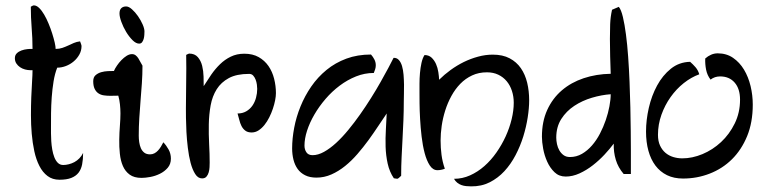

<svg xmlns="http://www.w3.org/2000/svg" viewBox="-20 -657 2790 706"><path d="M285.6 -94.7Q285.6 -70.8 282 -52.5Q278.3 -34.2 268.6 -21.7Q258.8 -9.3 241.9 -2.7Q225.1 3.9 198.7 3.9Q172.9 3.9 154.8 -9.8Q136.7 -23.4 124.8 -46.9Q112.8 -70.3 106.2 -100.8Q99.6 -131.3 96.7 -165Q93.8 -198.7 93.8 -233.4Q93.8 -268.1 95 -299.6Q96.2 -331.1 97.9 -356.9Q99.6 -382.8 99.6 -398.9H91.3Q82 -398.9 72 -401.6Q62 -404.3 53.7 -409.9Q45.4 -415.5 40 -423.8Q34.7 -432.1 34.7 -442.9Q34.7 -454.1 41.7 -460.9Q48.8 -467.8 58.8 -471.4Q68.8 -475.1 80.1 -476.3Q91.3 -477.5 99.6 -477.1Q99.6 -516.1 96.4 -554.7Q93.3 -593.3 93.3 -632.3Q95.2 -633.3 98.6 -635.3Q102.1 -637.2 104.5 -637.2Q114.3 -637.2 124 -627.7Q133.8 -618.2 142.6 -603Q151.4 -587.9 158.9 -569.6Q166.5 -551.3 172.1 -533.4Q177.7 -515.6 181.2 -500.5Q184.6 -485.4 184.6 -477.1Q198.2 -477.1 209.5 -481Q220.7 -484.9 231 -489.7Q241.2 -494.6 251.5 -499Q261.7 -503.4 274.4 -504.9Q275.4 -502.4 277.6 -496.3Q279.8 -490.2 279.8 -487.8Q279.8 -470.7 271.7 -456.3Q263.7 -441.9 251 -431.2Q238.3 -420.4 222.4 -414.3Q206.5 -408.2 190.4 -408.2Q181.6 -386.2 177 -357.9Q172.4 -329.6 170.2 -299.6Q168 -269.5 167.7 -240.5Q167.5 -211.4 167.5 -187.5Q167.5 -179.7 167.5 -166.7Q167.5 -153.8 168.5 -138.4Q169.4 -123 172.1 -107.4Q174.8 -91.8 179.7 -79.1Q184.6 -66.4 192.6 -58.3Q200.7 -50.3 212.4 -50.3Q222.2 -50.3 232.9 -53Q243.7 -55.7 253.7 -61Q263.7 -66.4 272 -75Q280.3 -83.5 285.6 -94.7Z M500.5 -2.9Q473.1 -2.9 456.8 -14.9Q440.4 -26.9 431.9 -46.6Q423.3 -66.4 420.7 -91.8Q418 -117.2 418.5 -143.6Q418.9 -169.9 420.9 -195.1Q422.9 -220.2 422.9 -239.7Q422.9 -256.3 421.1 -272.9Q419.4 -289.6 415 -305.2L385.7 -304.7Q373 -304.7 361.6 -306.4Q350.1 -308.1 341.6 -314Q333 -319.8 327.9 -330.6Q322.8 -341.3 322.8 -358.4Q322.8 -373 331.5 -380.6Q340.3 -388.2 352.3 -391.6Q364.3 -395 377.2 -395.5Q390.1 -396 398.9 -396Q402.8 -405.3 410.2 -416Q417.5 -426.8 426.5 -436Q435.5 -445.3 445.6 -451.7Q455.6 -458 465.3 -458Q473.1 -458 478.8 -453.6Q484.4 -449.2 488.5 -442.9Q492.7 -436.5 496.3 -429Q500 -421.4 503.9 -415.5Q503.9 -383.3 501.7 -351.1Q499.5 -318.8 496.8 -286.9Q494.1 -254.9 492.2 -222.7Q490.2 -190.4 490.2 -158.2Q490.2 -146.5 491.9 -134.3Q493.7 -122.1 498 -112.1Q502.4 -102.1 510.5 -95.7Q518.6 -89.4 531.7 -89.4Q540.5 -89.4 547.9 -93.3Q555.2 -97.2 561 -103.5Q566.9 -109.9 571.8 -117.9Q576.7 -126 580.6 -133.8Q591.8 -122.1 600.1 -106.9Q608.4 -91.8 608.4 -73.7Q608.4 -53.7 596.7 -40Q585 -26.4 568.1 -18.1Q551.3 -9.8 532.7 -6.3Q514.2 -2.9 500.5 -2.9ZM443.8 -633.3Q453.6 -633.3 465.3 -622.8Q477.1 -612.3 487.3 -597.7Q497.6 -583 504.4 -567.4Q511.2 -551.8 511.2 -541.5Q511.2 -536.1 510.7 -528.6Q510.3 -521 508.3 -513.9Q506.3 -506.8 502.4 -501.7Q498.5 -496.6 491.7 -496.6Q480 -496.6 467.3 -509.3Q454.6 -522 443.8 -539.8Q433.1 -557.6 426.3 -576.4Q419.4 -595.2 419.4 -607.4Q419.4 -620.6 426 -627Q432.6 -633.3 443.8 -633.3Z M905.3 -169.9Q890.6 -169.9 881.8 -176.8Q873 -183.6 867.9 -193.8Q862.8 -204.1 859.9 -216.3Q856.9 -228.5 853.5 -239.7Q871.6 -239.7 885.3 -247.6Q898.9 -255.4 908 -268.3Q917 -281.2 921.4 -297.6Q925.8 -314 925.8 -330.1Q925.8 -336.4 924.6 -345.9Q923.3 -355.5 919.9 -364.3Q916.5 -373 910.9 -379.2Q905.3 -385.3 896 -385.3Q850.1 -385.3 821.5 -369.9Q793 -354.5 776.9 -328.9Q760.7 -303.2 754.6 -269.8Q748.5 -236.3 747.8 -200Q747.1 -163.6 749 -127.2Q751 -90.8 751 -59.1Q751 -52.2 750.5 -42.2Q750 -32.2 747.3 -22.9Q744.6 -13.7 739 -7.3Q733.4 -1 723.1 -1Q708 -1 697.8 -17.1Q687.5 -33.2 680.9 -58.1Q674.3 -83 670.7 -113.3Q667 -143.6 665.5 -172.1Q664.1 -200.7 663.8 -224.1Q663.6 -247.6 663.6 -258.3Q663.6 -307.6 664.6 -356.7Q665.5 -405.8 664.6 -455.1Q666 -456.1 670.2 -458Q674.3 -460 675.3 -460Q696.3 -460 707.5 -446.8Q718.8 -433.6 723.4 -414.8Q728 -396 728.5 -375.5Q729 -355 729 -340.3Q742.2 -361.3 756.8 -382.6Q771.5 -403.8 789.1 -420.9Q806.6 -438 828.6 -448.7Q850.6 -459.5 878.4 -459.5Q909.2 -459.5 931.2 -447Q953.1 -434.6 967.3 -414.1Q981.4 -393.6 988 -367.4Q994.6 -341.3 994.6 -314.5Q994.6 -303.2 991.7 -288.3Q988.8 -273.4 983.4 -257.3Q978 -241.2 970.2 -225.6Q962.4 -210 952.4 -197.5Q942.4 -185.1 930.7 -177.5Q918.9 -169.9 905.3 -169.9Z M1455.1 -10.7Q1449.7 -5.9 1447.3 -3.4Q1444.8 -1 1442.9 -0.2Q1440.9 0.5 1437.7 0Q1434.6 -0.5 1428.2 -1.5Q1412.1 -25.4 1405.5 -55.4Q1398.9 -85.4 1397.9 -117.2Q1397 -148.9 1398.9 -180.4Q1400.9 -211.9 1401.9 -239.7Q1387.7 -218.8 1370.8 -193.4Q1354 -168 1335 -141.8Q1315.9 -115.7 1294.4 -90.8Q1272.9 -65.9 1249 -46.6Q1225.1 -27.3 1198.7 -15.6Q1172.4 -3.9 1143.6 -3.9Q1119.1 -3.9 1102.1 -12.5Q1085 -21 1074.5 -35.6Q1064 -50.3 1059.1 -69.8Q1054.2 -89.4 1054.2 -111.3Q1054.2 -147.5 1061.8 -187.3Q1069.3 -227.1 1085 -265.6Q1100.6 -304.2 1124.5 -338.9Q1148.4 -373.5 1180.7 -399.9Q1212.9 -426.3 1253.7 -441.4Q1294.4 -456.5 1344.2 -456.5Q1351.6 -448.2 1356.7 -438.2Q1361.8 -428.2 1361.8 -417Q1361.8 -409.7 1359.6 -402.6Q1357.4 -395.5 1354.5 -388.7Q1320.8 -388.7 1289.1 -376Q1257.3 -363.3 1229 -342Q1200.7 -320.8 1177 -293.2Q1153.3 -265.6 1136 -235.8Q1118.7 -206.1 1109.1 -176.5Q1099.6 -147 1099.6 -121.6Q1099.6 -107.4 1106.7 -96.9Q1113.8 -86.4 1129.4 -86.4Q1149.4 -86.4 1171.4 -98.6Q1193.4 -110.8 1215.8 -131.3Q1238.3 -151.9 1260.7 -179.2Q1283.2 -206.5 1304.2 -236.3Q1325.2 -266.1 1344.5 -296.9Q1363.8 -327.6 1379.6 -355.7Q1395.5 -383.8 1407.7 -406.7Q1419.9 -429.7 1427.2 -444.3Q1439 -444.8 1446.5 -436.5Q1454.1 -428.2 1458.3 -414.1Q1462.4 -399.9 1463.9 -382.1Q1465.3 -364.3 1465.6 -346.2Q1465.8 -328.1 1465.3 -311.8Q1464.8 -295.4 1464.8 -284.7Q1464.8 -249 1463.4 -215.1Q1461.9 -181.2 1460.2 -147.7Q1458.5 -114.3 1456.8 -80.3Q1455.1 -46.4 1455.1 -10.7Z M1649.4 0.5Q1680.2 0.5 1708.5 -12.2Q1736.8 -24.9 1761.2 -46.4Q1785.6 -67.9 1805.4 -96.2Q1825.2 -124.5 1839.4 -155.5Q1853.5 -186.5 1861.3 -218.5Q1869.1 -250.5 1869.1 -279.3Q1869.1 -302.2 1862.5 -322.5Q1856 -342.8 1843.3 -358.2Q1830.6 -373.5 1812.3 -382.3Q1793.9 -391.1 1770.5 -391.1Q1740.2 -391.1 1715.8 -379.6Q1691.4 -368.2 1672.6 -348.9Q1653.8 -329.6 1639.9 -304.2Q1626 -278.8 1617.2 -251Q1608.4 -223.1 1604.2 -194.6Q1600.1 -166 1600.1 -140.1Q1600.1 -113.8 1603.5 -87.6Q1606.9 -61.5 1615.7 -36.6Q1602.1 -31.2 1588.4 -31.2Q1571.8 -31.2 1560.3 -48.8Q1548.8 -66.4 1541.5 -94Q1534.2 -121.6 1530.3 -154.8Q1526.4 -188 1524.7 -219.7Q1522.9 -251.5 1522.7 -277.6Q1522.5 -303.7 1522.5 -316.4Q1522.5 -330.1 1522.5 -349.1Q1522.5 -368.2 1524.2 -387.9Q1525.9 -407.7 1529.8 -425.5Q1533.7 -443.4 1541 -454.6Q1556.6 -454.6 1566.9 -445.1Q1577.1 -435.5 1583.3 -421.6Q1589.4 -407.7 1591.8 -391.8Q1594.2 -376 1594.7 -363.8Q1613.8 -382.8 1637 -399.7Q1660.2 -416.5 1685.5 -429Q1710.9 -441.4 1738 -448.7Q1765.1 -456.1 1792 -456.1Q1828.6 -456.1 1854 -442.6Q1879.4 -429.2 1895.3 -406.2Q1911.1 -383.3 1918.5 -352.8Q1925.8 -322.3 1925.8 -288.1Q1925.8 -259.8 1920.4 -225.1Q1915 -190.4 1904.1 -155Q1893.1 -119.6 1875.7 -86.4Q1858.4 -53.2 1834.7 -27.6Q1811 -2 1780.5 13.4Q1750 28.8 1711.9 28.3Q1702.6 28.3 1693.6 27.3Q1684.6 26.4 1676.5 23.4Q1668.5 20.5 1661.4 14.9Q1654.3 9.3 1649.4 0.5Z M2273.4 -17.1Q2252.9 -41 2244.4 -69.3Q2235.8 -97.7 2236.8 -128.9Q2222.7 -109.9 2202.9 -88.6Q2183.1 -67.4 2159.9 -49.3Q2136.7 -31.2 2111.1 -19.5Q2085.4 -7.8 2060.1 -7.8Q2035.6 -7.8 2019 -23.7Q2002.4 -39.6 1992.2 -62.3Q1981.9 -85 1977.3 -110.1Q1972.7 -135.3 1972.7 -154.3Q1972.7 -210 1992.2 -252.7Q2011.7 -295.4 2045.9 -324.7Q2080.1 -354 2126.2 -369.4Q2172.4 -384.8 2225.6 -385.7Q2224.6 -418 2223.6 -449.7Q2222.7 -481.4 2222.7 -513.7Q2222.7 -541 2223.6 -567.9Q2224.6 -594.7 2230.5 -621.1L2255.4 -631.8Q2264.2 -621.1 2270.5 -594.2Q2276.9 -567.4 2281.7 -530.3Q2286.6 -493.2 2289.8 -448.2Q2293 -403.3 2294.9 -356Q2296.9 -308.6 2297.9 -262Q2298.8 -215.3 2299.3 -174.8Q2299.8 -134.3 2299.8 -102.3Q2299.8 -70.3 2299.8 -52.2V-17.1ZM2225.6 -310.5Q2191.9 -308.1 2156.5 -297.6Q2121.1 -287.1 2091.8 -267.8Q2062.5 -248.5 2043.9 -219.5Q2025.4 -190.4 2025.4 -150.9Q2025.4 -139.6 2028.1 -127Q2030.8 -114.3 2036.9 -103.8Q2043 -93.3 2052.5 -86.4Q2062 -79.6 2075.7 -79.6Q2099.6 -79.6 2119.9 -91.3Q2140.1 -103 2156.7 -122.1Q2173.3 -141.1 2186 -165.5Q2198.7 -189.9 2207.5 -215.6Q2216.3 -241.2 2220.9 -266.1Q2225.6 -291 2225.6 -310.5Z M2355.5 -173.3Q2355.5 -215.3 2365.7 -260.3Q2376 -305.2 2396.2 -342.5Q2416.5 -379.9 2446.8 -404.3Q2477.1 -428.7 2517.6 -429.7Q2527.8 -420.9 2537.4 -409.9Q2546.9 -398.9 2551.3 -383.8Q2521.5 -373 2494.1 -351.3Q2466.8 -329.6 2445.8 -300Q2424.8 -270.5 2412.1 -234.9Q2399.4 -199.2 2399.4 -161.1Q2399.4 -138.2 2407 -121.8Q2414.6 -105.5 2427 -95Q2439.5 -84.5 2455.6 -79.6Q2471.7 -74.7 2488.8 -74.7Q2525.4 -74.7 2563 -90.3Q2600.6 -106 2631.3 -134.5Q2662.1 -163.1 2681.6 -202.9Q2701.2 -242.7 2701.2 -290.5Q2701.2 -330.6 2681.4 -353.3Q2661.6 -376 2627.9 -376Q2607.9 -376 2592.8 -364.3Q2580.6 -379.9 2576.4 -400.6Q2572.3 -421.4 2573.2 -441.9Q2583 -450.7 2594.7 -455.8Q2606.4 -460.9 2619.1 -460.9Q2651.4 -460.9 2675.5 -444.3Q2699.7 -427.7 2715.8 -400.9Q2731.9 -374 2740 -340.3Q2748 -306.6 2748 -272.5Q2748 -207 2727.3 -156.5Q2706.5 -106 2671.4 -71.3Q2636.2 -36.6 2589.6 -18.6Q2543 -0.5 2491.7 -0.5Q2458 -0.5 2432.6 -12.9Q2407.2 -25.4 2390.1 -48.1Q2373 -70.8 2364.3 -102.5Q2355.5 -134.3 2355.5 -173.3Z"/></svg>

Font: RIT Kutty
Style: Bold
Weight: 700
Designer: Artist Kutty Kodungallur
Foundry: Rachana Institute of Technology
Version: 1.3.2